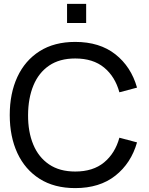

<svg xmlns="http://www.w3.org/2000/svg" viewBox="-20 -950 763 985"><path d="M324 -832V-930H422V-832ZM366 15Q258.5 15 183.5 -32.5Q108.5 -80 69.2 -164.5Q30 -249 30 -360Q30 -471 69.2 -555.5Q108.5 -640 183.5 -687.5Q258.5 -735 366 -735Q491 -735 571.8 -671.5Q652.5 -608 683 -500.5L592.5 -476.5Q570.5 -557 514 -603.5Q457.5 -650 366 -650Q285.5 -650 232 -613.5Q178.5 -577 151.5 -511.8Q124.5 -446.5 124 -360Q123.5 -274 150.5 -208.8Q177.5 -143.5 231.5 -106.8Q285.5 -70 366 -70Q457.5 -70 514 -116.8Q570.5 -163.5 592.5 -243.5L683 -219.5Q652.5 -112.5 571.8 -48.8Q491 15 366 15Z"/></svg>

Font: Manrope ExtraLight Medium
Style: Regular
Weight: 500
Version: Version 4.504